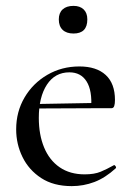

<svg xmlns="http://www.w3.org/2000/svg" viewBox="-20 -621 451 653"><path d="M224 12Q162 12 120 -15.5Q78 -43 56.5 -87Q35 -131 35 -181Q35 -241 63.5 -289.5Q92 -338 141 -366.5Q190 -395 250 -395Q308 -395 339.5 -366Q371 -337 371 -281Q371 -268 368.5 -260.5Q366 -253 359 -253H290Q294 -313 274.5 -344Q255 -375 216 -375Q167 -375 139.5 -333Q112 -291 112 -220Q112 -163 130 -119.5Q148 -76 183 -52Q218 -28 268 -28Q301 -28 322.5 -37Q344 -46 367 -59Q369 -61 372.5 -56.5Q376 -52 374 -49Q338 -16 301 -2Q264 12 224 12ZM89 -252 88 -267 312 -271V-253ZM230 -507Q206 -507 193 -519.5Q180 -532 180 -555Q180 -577 193 -589Q206 -601 230 -601Q252 -601 264.5 -589Q277 -577 277 -555Q277 -507 230 -507Z"/></svg>

Font: Cormorant Garamond Light Medium
Style: Regular
Weight: 500
Version: Version 4.001